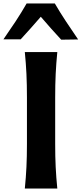

<svg xmlns="http://www.w3.org/2000/svg" viewBox="-65 -1083 469 1103"><path d="M77.6 0Q84 -64 86.9 -123.5Q89.8 -183.1 89.8 -256.8V-522Q89.8 -597.2 86.9 -658Q84 -718.8 77.6 -783.7H264.2Q257.8 -718.8 254.9 -658Q252 -597.2 252 -522V-256.8Q252 -183.1 254.9 -123.5Q257.8 -64 264.2 0ZM286.6 -855Q226.1 -920.4 169.4 -986.8Q141.1 -954.1 112.5 -921.9Q84 -889.6 53.7 -856.9H-45.4Q-9.3 -908.7 24.7 -960.2Q58.6 -1011.7 87.9 -1063H250Q279.8 -1011.7 314 -960Q348.1 -908.2 383.8 -856.4Z"/></svg>

Font: Pinar-FD SemiBold
Style: Regular
Weight: 600
Designer: Amin Abedi
Version: Version 2.000